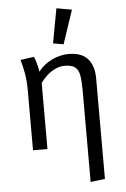

<svg xmlns="http://www.w3.org/2000/svg" viewBox="-65 -854 730 1112"><g transform="rotate(-5 300.0 -298.0)"><path d="M352 -537.5Q429 -537.5 464.5 -496.5Q500 -455.5 500 -382.5V201.5L416 212V-320.5Q416 -374.5 410.2 -407.8Q404.5 -441 385 -456.2Q365.5 -471.5 324.5 -471.5Q295 -471.5 267.8 -458Q240.5 -444.5 219 -424.5Q197.5 -404.5 183.5 -383.5V0H99.5V-354Q99.5 -407 91 -451.2Q82.5 -495.5 73 -527.5L151.5 -538.5Q156.5 -529.5 161.5 -513.5Q166.5 -497.5 170.5 -480.2Q174.5 -463 175.5 -450Q209.5 -493 257.5 -515.2Q305.5 -537.5 352 -537.5ZM306 -807.5 395 -791.5 329.5 -596 269 -606.5Z"/></g></svg>

Font: Fira Code Light
Style: Regular
Weight: 400
Monospace: yes
Version: Version 5.002